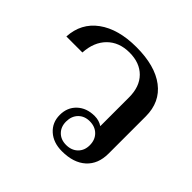

<svg xmlns="http://www.w3.org/2000/svg" viewBox="-148 -721 881 881"><g transform="rotate(45 293.0 -280.0)"><path d="M236 -101Q236 -150 268.5 -180.5Q301 -211 353 -211Q382 -211 404 -196V-383Q404 -452 365.5 -491Q327 -530 260 -530Q193 -530 152 -489Q111 -448 107 -377H3Q8 -468 78 -519Q148 -570 265 -570Q386 -570 453 -519Q520 -468 520 -375V-134Q520 -66 478 -28Q436 10 361 10Q305 10 270.5 -21Q236 -52 236 -101ZM432 -100Q432 -135 410.5 -156.5Q389 -178 354 -178Q320 -178 299 -156.5Q278 -135 278 -100Q278 -66 299 -45Q320 -24 354 -24Q389 -24 410.5 -45Q432 -66 432 -100Z"/></g></svg>

Font: Fahkwang Medium
Style: Regular
Weight: 500
Version: Version 1.000; ttfautohint (v1.6)